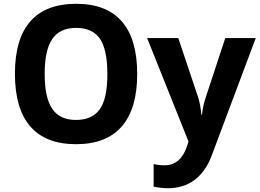

<svg xmlns="http://www.w3.org/2000/svg" viewBox="-20 -745 1359 1005"><path d="M698.2 -357.9C698.2 -602.1 589.4 -725.1 378.9 -725.1C167.5 -725.1 58.1 -603.5 58.1 -358.9C58.1 -114.3 167 9.8 377.9 9.8C590.3 9.8 698.2 -116.2 698.2 -357.9ZM213.9 -357.9C213.9 -524.4 265.1 -599.1 378.9 -599.1C435.1 -599.1 476.6 -580.1 502.9 -542.5C528.8 -504.4 542 -442.9 542 -357.9C542 -272 528.8 -210.4 502.4 -173.3C475.6 -135.7 434.1 -117.2 377.9 -117.2C266.1 -117.2 213.9 -190.4 213.9 -357.9ZM966.8 -3.9 958 22.9C936 87.9 895.5 120.1 842.8 120.1C821.8 120.1 802.2 118.2 784.2 113.8V231.9C809.1 237.3 834.5 240.2 859.9 240.2C964.8 240.2 1045.4 183.6 1087.9 69.8L1318.8 -545.9H1159.2L1058.1 -238.8C1047.9 -209 1040.5 -177.7 1037.1 -144H1034.2C1030.8 -180.7 1024.9 -211.9 1016.1 -238.8L913.1 -545.9H750Z"/></svg>

Font: Noto Reveo Sans
Style: Bold
Weight: 700
Designer: Monotype Design team
Foundry: Monotype Imaging Inc.
Version: Version 1.04